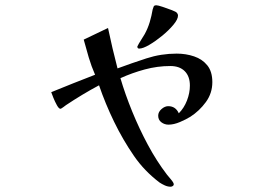

<svg xmlns="http://www.w3.org/2000/svg" viewBox="-20 -624 1040 727"><path d="M784 -313Q784 -271 759.5 -237.5Q735 -204 701 -182Q685 -172 661.5 -162Q638 -152 618 -152Q603 -152 591 -161Q579 -170 579 -186Q579 -200 591.5 -211Q604 -222 617 -222Q645 -222 657 -195Q677 -215 688 -243.5Q699 -272 699 -300Q699 -335 679.5 -354.5Q660 -374 625 -374Q576 -374 528 -361Q480 -348 436 -328Q454 -267 480.5 -202Q507 -137 540 -75.5Q573 -14 612 37Q616 42 627 55Q638 68 638 74Q638 78 634 80.5Q630 83 626 83Q615 83 604 78Q593 73 584 67Q526 23 487 -34Q445 -95 412 -163Q379 -231 355 -301Q323 -284 291.5 -265Q260 -246 230 -226Q229 -225 220 -218.5Q211 -212 209 -212Q203 -212 195.5 -225.5Q188 -239 182 -254Q176 -269 174 -275Q215 -292 257 -308.5Q299 -325 340 -341Q326 -373 316 -406.5Q306 -440 297 -474L389 -518Q397 -480 406 -441.5Q415 -403 425 -365Q479 -385 534.5 -403Q590 -421 649 -421Q684 -421 715 -410.5Q746 -400 765 -376.5Q784 -353 784 -313ZM654 -565Q654 -551 636.5 -530Q619 -509 594 -488.5Q569 -468 545 -454Q521 -440 507 -440Q500 -440 500 -448Q506 -460 513.5 -471.5Q521 -483 528 -495Q540 -517 547 -540.5Q554 -564 558 -588Q560 -595 562 -599.5Q564 -604 572 -604Q578 -604 596 -598Q614 -592 631 -585.5Q648 -579 650 -575Q654 -571 654 -565Z"/></svg>

Font: Kaisei Decol
Style: Bold
Weight: 700
Designer: Font-Kai, 金井和夫
Foundry: KAZUO KANAI
Version: Version 5.003